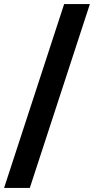

<svg xmlns="http://www.w3.org/2000/svg" viewBox="-36 -720 460 940"><path d="M110 200H-16L278 -700H404Z"/></svg>

Font: Rootstock Sans Headline
Style: Bold
Weight: 700
Designer: Florian Karsten
Foundry: Florian Karsten
Version: Version 2.000;FEAKit 1.0